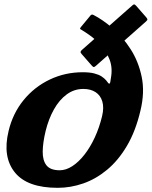

<svg xmlns="http://www.w3.org/2000/svg" viewBox="-20 -867 709 897"><path d="M193 -254.5Q207 -311.5 232 -356Q257 -400.5 291.8 -426Q326.5 -451.5 369.5 -451.5Q403.5 -451.5 426.5 -436.5Q449.5 -421.5 458 -393Q466.5 -364.5 457 -324.5Q444 -270.5 422.5 -224.2Q401 -178 374 -143.8Q347 -109.5 317.5 -90.5Q288 -71.5 259 -71.5Q215.5 -71.5 197.2 -94.5Q179 -117.5 179.5 -158.8Q180 -200 193 -254.5ZM20 -254.5Q-9 -134.5 49 -62Q107 10.5 249.5 10.5Q310 10.5 369 -10Q428 -30.5 480.2 -73.8Q532.5 -117 573 -185.5Q613.5 -254 636 -349.5Q657 -435.5 642 -507.8Q627 -580 590.2 -637.2Q553.5 -694.5 506.5 -735Q459.5 -775.5 416 -797.5Q407 -802 400.5 -792L357 -739.5Q352.5 -733 355 -731.2Q357.5 -729.5 362.5 -726.5Q374 -720 399.2 -702.2Q424.5 -684.5 450.5 -656.2Q476.5 -628 491.8 -589Q507 -550 498 -501.5Q496 -489 495.2 -483.5Q494.5 -478 491.5 -476.5Q488 -475 484.8 -480.2Q481.5 -485.5 476 -491.5Q468 -501 454.8 -509.8Q441.5 -518.5 420.2 -524Q399 -529.5 366.5 -529.5Q284 -529.5 212.2 -495.2Q140.5 -461 90 -399Q39.5 -337 20 -254.5ZM363 -634Q357 -629 356.5 -624.8Q356 -620.5 361.5 -614.5L407.5 -562Q414 -554.5 417.2 -553.8Q420.5 -553 427.5 -559L662 -766.5Q669.5 -773 668.5 -777.2Q667.5 -781.5 661.5 -788L616.5 -839.5Q610.5 -846 607.2 -846.5Q604 -847 597.5 -841Z"/></svg>

Font: Besley ExtraBold
Style: Italic
Weight: 800
Italic angle: -13°
Designer: Owen Earl
Foundry: indestructible type*
Version: Version 2.001